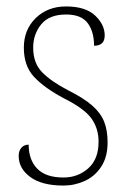

<svg xmlns="http://www.w3.org/2000/svg" viewBox="-20 -566 392 596"><path d="M177 10Q110 10 74 -16.5Q38 -43 38 -82Q38 -98 46.5 -107.5Q55 -117 69 -117Q69 -70 95.5 -42.5Q122 -15 177 -15Q222 -15 254 -43.5Q286 -72 286 -126Q286 -167 264 -198Q242 -229 178 -261Q118 -293 86 -327Q54 -361 54 -418Q54 -474 91 -510Q128 -546 185 -546Q245 -546 275 -518Q305 -490 305 -456Q305 -424 272 -424Q272 -468 252 -494.5Q232 -521 185 -521Q133 -521 108 -490.5Q83 -460 83 -418Q83 -370 111 -341.5Q139 -313 191 -286Q239 -262 265.5 -239Q292 -216 303 -189Q314 -162 314 -124Q314 -79 294.5 -49Q275 -19 243.5 -4.5Q212 10 177 10Z"/></svg>

Font: Noto Serif Condensed Thin
Style: Regular
Weight: 100
Width: 3
Designer: Monotype Design Team
Foundry: Monotype Imaging Inc.
Version: Version 2.013; ttfautohint (v1.8.4.7-5d5b)